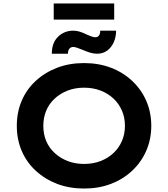

<svg xmlns="http://www.w3.org/2000/svg" viewBox="-20 -1078 970 1108"><path d="M466 10Q380 10 309.5 -17Q239 -44 186 -93Q133 -142 105 -208Q77 -274 77 -352Q77 -430 105 -496Q133 -562 186 -611Q239 -660 309.5 -687Q380 -714 465 -714Q550 -714 620.5 -687Q691 -660 743.5 -610.5Q796 -561 824.5 -495Q853 -429 853 -352Q853 -275 824.5 -209Q796 -143 743.5 -93.5Q691 -44 620.5 -17Q550 10 466 10ZM465 -132Q517 -132 560 -148.5Q603 -165 634.5 -194.5Q666 -224 683.5 -264Q701 -304 701 -352Q701 -400 683.5 -440Q666 -480 634.5 -509.5Q603 -539 560 -555.5Q517 -572 465 -572Q414 -572 371 -555.5Q328 -539 295.5 -509Q263 -479 246.5 -439Q230 -399 230 -352Q230 -304 246.5 -264.5Q263 -225 295.5 -195Q328 -165 371 -148.5Q414 -132 465 -132ZM541 -768Q520 -768 499 -774.5Q478 -781 455 -791Q437 -798 424.5 -802.5Q412 -807 402 -807Q389 -807 380.5 -797Q372 -787 372 -768H279Q279 -831 315 -866Q351 -901 403 -901Q421 -901 439.5 -895.5Q458 -890 482 -878Q498 -871 509.5 -867Q521 -863 530 -863Q544 -863 551.5 -873.5Q559 -884 558 -901H650Q650 -865 636.5 -834.5Q623 -804 598.5 -786Q574 -768 541 -768ZM290 -965V-1058H639V-965Z"/></svg>

Font: Lexend Exa SemiBold
Style: Regular
Weight: 600
Designer: Bonnie Shaver-Troup, Thomas Jockin
Foundry: Lexend
Version: Version 1.007